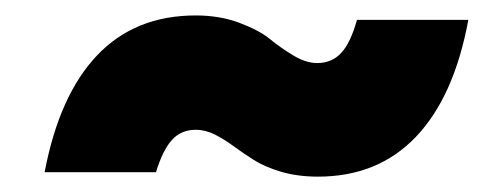

<svg xmlns="http://www.w3.org/2000/svg" viewBox="-20 -460 644 250"><path d="M589.8 -434.1Q571.3 -334 521.7 -282Q472.2 -230 394 -230Q367.7 -230 346.2 -236.3Q324.7 -242.7 310.5 -251.7Q296.4 -260.7 284.4 -269.5Q272.5 -278.3 260 -284.7Q247.6 -291 234.9 -291Q215.8 -291 203.9 -277.8Q191.9 -264.6 183.1 -235.8H38.1Q57.1 -335.9 106.4 -387.9Q155.8 -439.9 234.9 -439.9Q266.1 -439.9 292 -430.2Q317.9 -420.4 331.8 -408.9Q345.7 -397.5 362.1 -387.7Q378.4 -377.9 393.1 -377.9Q412.1 -377.9 424.3 -391.1Q436.5 -404.3 444.8 -434.1Z"/></svg>

Font: Human Sans Black
Style: Italic
Weight: 800
Italic angle: -8°
Designer: Tim Radville
Foundry: Continuum
Version: Version 1.000;FEAKit 1.0